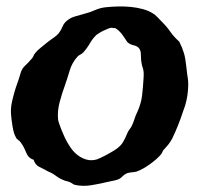

<svg xmlns="http://www.w3.org/2000/svg" viewBox="-20 -557 633 605"><path d="M544.9 -425.8Q554.7 -406.2 559.6 -389.6Q564.5 -373 567.4 -344.7Q569.3 -325.2 571.8 -310.1Q574.2 -294.9 572.3 -272.5Q571.3 -256.8 567.4 -239.7Q563.5 -222.7 557.6 -208Q548.8 -181.6 541 -162.1Q533.2 -142.6 522.5 -120.1Q515.6 -107.4 508.8 -99.6Q502 -91.8 494.1 -83Q492.2 -80.1 490.7 -76.2Q489.3 -72.3 486.3 -69.3Q473.6 -54.7 451.7 -39.1Q429.7 -23.4 411.1 -16.6Q404.3 -14.6 397 -14.2Q389.6 -13.7 381.8 -11.7Q372.1 -7.8 365.2 -0.5Q358.4 6.8 347.7 9.8Q341.8 11.7 333.5 13.2Q325.2 14.6 317.4 16.6Q297.9 21.5 269 26.4Q240.2 31.2 215.8 25.4Q211.9 24.4 208 21.5Q204.1 18.6 199.2 16.6Q194.3 14.6 189.5 13.7Q184.6 12.7 180.7 10.7Q168 5.9 156.2 -2.9Q144.5 -11.7 131.8 -16.6Q118.2 -24.4 104.5 -30.8Q90.8 -37.1 85.9 -53.7Q69.3 -58.6 62.5 -76.2Q55.7 -93.8 45.9 -107.4Q43 -112.3 37.6 -115.7Q32.2 -119.1 30.3 -124Q23.4 -134.8 19.5 -158.7Q15.6 -182.6 14.6 -199.2Q13.7 -216.8 17.1 -232.9Q20.5 -249 24.9 -264.6Q29.3 -280.3 34.7 -294.9Q40 -309.6 43.9 -323.2Q47.9 -339.8 58.6 -349.6Q69.3 -359.4 79.1 -371.1Q83 -375 85 -379.9Q86.9 -384.8 90.8 -389.6Q98.6 -399.4 108.4 -406.7Q118.2 -414.1 127 -421.9Q136.7 -429.7 147.5 -437Q158.2 -444.3 165 -452.1Q172.9 -462.9 177.2 -473.6Q181.6 -484.4 191.4 -492.2Q202.1 -501 215.3 -504.9Q228.5 -508.8 246.1 -513.7Q262.7 -517.6 278.8 -524.9Q294.9 -532.2 313.5 -534.2Q331.1 -536.1 351.6 -536.6Q372.1 -537.1 392.1 -535.2Q412.1 -533.2 430.2 -528.3Q448.2 -523.4 461.9 -514.6Q468.8 -510.7 476.1 -502.9Q483.4 -495.1 490.2 -488.3Q505.9 -472.7 517.1 -456.5Q528.3 -440.4 544.9 -425.8ZM332 -469.7Q328.1 -469.7 320.8 -466.8Q313.5 -463.9 306.2 -460.4Q298.8 -457 293 -453.1Q287.1 -449.2 284.2 -447.3Q272.5 -436.5 263.2 -420.4Q253.9 -404.3 242.2 -391.6Q237.3 -386.7 231.9 -384.3Q226.6 -381.8 223.6 -377.9Q207 -359.4 199.7 -335Q192.4 -310.5 184.6 -288.1Q175.8 -264.6 168 -235.4Q160.2 -206.1 163.1 -179.7Q164.1 -173.8 167.5 -164.6Q170.9 -155.3 173.8 -147.5Q177.7 -138.7 181.2 -130.4Q184.6 -122.1 188.5 -115.2Q194.3 -103.5 203.6 -90.3Q212.9 -77.1 225.1 -67.9Q237.3 -58.6 252.4 -54.2Q267.6 -49.8 285.2 -54.7Q295.9 -58.6 311.5 -66.9Q327.1 -75.2 339.8 -83Q358.4 -94.7 366.2 -106.9Q374 -119.1 381.8 -138.7Q383.8 -143.6 387.2 -147.9Q390.6 -152.3 393.6 -157.2Q399.4 -168 403.3 -180.7Q407.2 -193.4 413.1 -205.1Q424.8 -231.4 427.7 -255.9Q430.7 -280.3 432.6 -314.5Q433.6 -333 430.2 -341.8Q426.8 -350.6 424.8 -366.2Q423.8 -377 423.8 -386.2Q423.8 -395.5 419.9 -402.3Q415 -411.1 401.9 -414.1Q388.7 -417 380.9 -424.8Q373 -437.5 364.3 -449.2Q355.5 -460.9 342.8 -468.8Q337.9 -467.8 335.9 -468.8Q334 -469.7 332 -469.7Z"/></svg>

Font: Trade Winds
Style: Regular
Weight: 400
Designer: Squid
Foundry: Font Diner, Inc DBA Sideshow
Version: Version 1.000